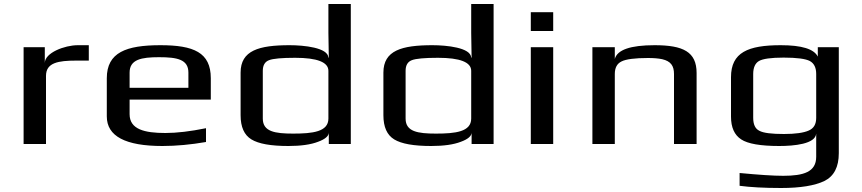

<svg xmlns="http://www.w3.org/2000/svg" viewBox="-20 -720 4311 960"><path d="M204 -405V-484H98V0H210V-341C210 -407 272 -417 361 -417H424V-494H369C303 -494 204 -456 204 -405Z M782 -494C611 -494 514 -458 514 -329V-138C514 -39 607 10 792 10C862 10 935 3 1010 -10V-79C932 -63 864 -55 807 -55C703 -55 628 -73 628 -149V-222H1034V-329C1034 -458 948 -494 782 -494ZM775 -434C866 -434 922 -423 922 -357V-281H628V-357C628 -423 687 -434 775 -434Z M1428 -494C1275 -494 1183 -468 1183 -357V-144C1183 -85 1201 -45 1237 -23C1273 -1 1334 10 1422 10C1484 10 1534 3 1570 -11C1606 -24 1624 -40 1624 -57V0H1734V-700H1622V-555C1622 -528 1623 -487 1624 -432H1622C1620 -482 1499 -494 1428 -494ZM1446 -52C1354 -52 1294 -62 1294 -127V-366C1294 -393 1304 -411 1325 -419C1345 -427 1389 -431 1456 -431C1566 -431 1622 -409 1622 -366V-127C1622 -61 1543 -52 1446 -52Z M2142 -494C1989 -494 1897 -468 1897 -357V-144C1897 -85 1915 -45 1951 -23C1987 -1 2048 10 2136 10C2198 10 2248 3 2284 -11C2320 -24 2338 -40 2338 -57V0H2448V-700H2336V-555C2336 -528 2337 -487 2338 -432H2336C2334 -482 2213 -494 2142 -494ZM2160 -52C2068 -52 2008 -62 2008 -127V-366C2008 -393 2018 -411 2039 -419C2059 -427 2103 -431 2170 -431C2280 -431 2336 -409 2336 -366V-127C2336 -61 2257 -52 2160 -52Z M2746 -565V-659H2634V-565ZM2746 0V-484H2634V0Z M3253 -494C3132 -494 3066 -471 3054 -425V-484H2942V0H3054V-350C3054 -381 3065 -402 3088 -413C3110 -424 3154 -430 3220 -430C3249 -430 3272 -428 3291 -424C3334 -414 3350 -391 3350 -350V0H3463V-355C3463 -461 3396 -494 3253 -494Z M3635 -334V-137C3635 -83 3652 -45 3686 -23C3719 -1 3783 10 3876 10C3951 10 4057 0 4061 -52V64C4061 140 3998 159 3896 159C3846 159 3773 154 3678 145V209C3731 216 3800 220 3886 220C3982 220 4054 208 4102 185C4150 161 4174 115 4174 46V-484H4069V-437C4050 -475 3989 -494 3884 -494C3720 -494 3635 -458 3635 -334ZM4061 -131C4061 -99 4049 -78 4023 -67C3998 -56 3957 -50 3900 -50C3838 -50 3797 -55 3777 -66C3756 -76 3746 -98 3746 -131V-350C3746 -382 3756 -404 3775 -415C3794 -426 3835 -432 3898 -432C3964 -432 4008 -426 4029 -415C4051 -403 4061 -381 4061 -350Z"/></svg>

Font: Gamestation Extended
Style: Regular
Weight: 400
Width: 7
Designer: Jonas Hecksher
Foundry: Jonas Hecksher, Playtypeª, e-types AS
Version: Version 1.003